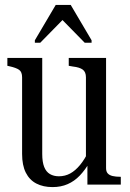

<svg xmlns="http://www.w3.org/2000/svg" viewBox="-20 -752 529 782"><path d="M152 -516V-125Q152 -92 160 -72Q168 -52 183.5 -43Q199 -34 220 -34Q245 -34 266 -45.5Q287 -57 306 -80Q325 -103 342 -138L346 -93Q327 -60 305 -37Q283 -14 255.5 -2Q228 10 194 10Q156 10 128 -4.5Q100 -19 85 -49Q70 -79 70 -125V-437Q70 -459 58 -467.5Q46 -476 19 -482L10 -484V-516ZM412 -516V-67Q412 -53 419 -45.5Q426 -38 439 -35Q452 -32 469 -32H472V0H336V-87L330 -92V-437Q330 -459 317 -468.5Q304 -478 277 -481L260 -484V-516ZM268 -732H207L122 -588V-578H144L243 -679H226L325 -578H353V-588Z"/></svg>

Font: Roboto Serif 120pt ExtraCondensed
Style: Regular
Weight: 400
Width: 2
Designer: Greg Gazdowicz
Foundry: Commercial Type
Version: Version 1.008